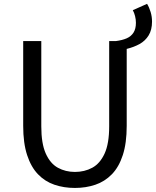

<svg xmlns="http://www.w3.org/2000/svg" viewBox="-20 -942 793 976"><path d="M624.1 -693.4 570.2 -733.4Q601.4 -737.5 623.8 -747.1Q646.2 -756.8 658.6 -776.1Q670.9 -795.4 670.9 -826.2Q670.9 -843.1 666.6 -860.1Q662.4 -877.2 655.1 -890.2L727.6 -922.5Q738.8 -904.1 745.8 -880.7Q752.8 -857.3 752.8 -832.1Q752.8 -790 735.5 -762Q718.3 -734.1 689.3 -718.1Q660.2 -702.2 624.1 -693.4ZM360.8 13.4Q304.7 13.4 256.8 -2.9Q208.8 -19.2 173.2 -56.1Q137.7 -93 117.8 -153.8Q97.9 -214.5 97.9 -302.4V-733.4H189.9V-299.9Q189.9 -212.2 212.7 -161.4Q235.5 -110.5 274.3 -89.3Q313.1 -68 360.8 -68Q409.8 -68 449 -89.3Q488.3 -110.5 511.7 -161.4Q535 -212.2 535 -299.9V-733.4H624.1V-302.4Q624.1 -214.5 604.3 -153.8Q584.6 -93 548.6 -56.1Q512.7 -19.2 464.6 -2.9Q416.5 13.4 360.8 13.4Z"/></svg>

Font: Noto Sans JP
Style: Regular
Weight: 100
Designer: Ryoko NISHIZUKA 西塚涼子 (kana, bopomofo & ideographs); Paul D. Hunt (Latin, Greek & Cyrillic); Sandoll Communications 산돌커뮤니
Foundry: Adobe
Version: Version 2.004;hotconv 1.0.118;makeotfexe 2.5.65603